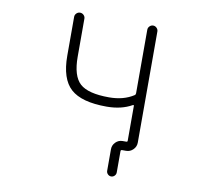

<svg xmlns="http://www.w3.org/2000/svg" viewBox="-93 -857 1186 1098"><g transform="rotate(10 500.0 -308.0)"><path d="M314.5 -503.9Q314.5 -391.6 361.8 -348.6Q409.2 -305.7 531.2 -305.7Q615.2 -305.7 673.8 -343.8Q679.7 -347.7 679.7 -355.5V-724.6Q679.7 -736.3 688.5 -745.1Q697.3 -753.9 709 -753.9Q720.7 -753.9 729.5 -745.1Q738.3 -736.3 738.3 -724.6V-79.1Q738.3 -55.7 721.2 -38.6Q704.1 -21.5 680.7 -21.5H657.2Q649.4 -21.5 649.4 -13.7V109.4Q649.4 121.1 641.1 129.4Q632.8 137.7 621.6 137.7Q610.4 137.7 602.1 129.4Q593.8 121.1 593.8 109.4V-15.6Q593.8 -39.1 610.8 -56.2Q627.9 -73.2 651.4 -73.2H672.9Q679.7 -73.2 679.7 -80.1V-283.2Q679.7 -285.2 677.7 -286.1Q675.8 -287.1 673.8 -286.1Q612.3 -251 526.4 -251Q380.9 -251 317.9 -307.6Q254.9 -364.3 254.9 -499V-724.6Q254.9 -736.3 263.7 -745.1Q272.5 -753.9 284.7 -753.9Q296.9 -753.9 305.7 -745.1Q314.5 -736.3 314.5 -724.6Z"/></g></svg>

Font: Rounded-X Mgen+ 2m light
Style: Regular
Weight: 200
Designer: [Source Han Sans]
Ryoko NISHIZUKA  (kana & ideographs); Paul D. Hunt (Latin, Greek & Cyrillic); Wenlong ZHANG  (bopomofo
Version: Version 1.059.20150602